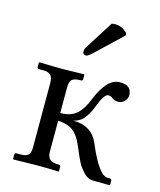

<svg xmlns="http://www.w3.org/2000/svg" viewBox="-104 -748 685 824"><g transform="rotate(15 239.0 -336.0)"><path d="M290 -670.4Q295.9 -672.9 304.7 -672.9Q334 -672.9 353.5 -654.3Q353.5 -654.3 359.9 -649.4L362.3 -638.7L247.6 -529.8Q226.6 -510.3 218.8 -510.3Q212.9 -510.3 208.5 -513.9Q204.1 -517.6 204.1 -522.5Q204.1 -535.2 210.4 -544.9ZM176.3 -69.3Q176.3 -58.1 179.9 -49.8Q183.6 -41.5 188.7 -37.4Q193.8 -33.2 201.7 -31Q209.5 -28.8 214.8 -28.3Q220.2 -27.8 227.5 -27.8Q235.8 -27.8 235.8 -19.5V-1L233.9 1Q176.3 -1 137.2 -1L33.7 1L31.7 -1V-19.5Q31.7 -27.8 39.6 -27.8H58.6Q83 -27.8 92.3 -37.6Q101.6 -47.4 101.6 -69.3V-357.9Q101.6 -380.4 92 -391.1Q82.5 -401.9 58.6 -401.9H39.6Q31.7 -401.9 31.7 -410.2V-428.7L33.7 -430.7Q101.6 -428.7 137.2 -428.7L231.9 -430.7L233.9 -428.7V-410.2Q233.9 -401.9 225.6 -401.9Q213.4 -401.9 206.1 -400.6Q198.7 -399.4 190.9 -395.5Q183.1 -391.6 179.7 -382.3Q176.3 -373 176.3 -358.4V-243.7Q223.1 -243.7 249.3 -267.3Q275.4 -291 293 -337.4Q309.1 -379.4 333.7 -408.4Q358.4 -437.5 391.1 -437.5Q442.9 -437.5 442.9 -393.1Q442.9 -378.4 430.9 -366.5Q418.9 -354.5 404.8 -354.5Q385.3 -354.5 375 -363.8Q368.2 -370.6 355.5 -370.6Q347.7 -370.6 337.4 -356Q327.1 -341.3 318.8 -318.4Q305.2 -280.3 286.4 -256.1Q267.6 -231.9 237.8 -226.6Q321.8 -226.6 351.1 -156.7Q405.3 -27.8 443.8 -27.8H451.7Q462.9 -27.8 462.9 -19.5V-1L460.4 1L387.7 0Q376 0 364.7 -5.4Q353.5 -10.7 344.2 -21Q335 -31.2 327.6 -41Q320.3 -50.8 312.7 -66.2Q305.2 -81.5 301.5 -90.1Q297.9 -98.6 292 -112.8Q281.7 -137.2 274.4 -150.9Q267.1 -164.6 254.2 -179Q241.2 -193.4 222.4 -200.4Q203.6 -207.5 176.3 -209.5Z"/></g></svg>

Font: Libertinage
Style: f
Weight: 400
Designer: OSP
Foundry: OSP
Version: Version 1.0; 2008; OFL relea